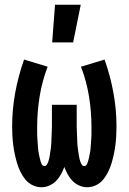

<svg xmlns="http://www.w3.org/2000/svg" viewBox="-20 -778 540 806"><path d="M154 8Q134 8 116 -1Q98 -10 86 -25Q74 -40 65.5 -57.5Q57 -75 51.5 -93.5Q46 -112 42 -131Q38 -150 35.5 -169.5Q33 -189 32 -208.5Q31 -228 31 -247Q31 -319 44 -389.5Q57 -460 81 -528L180 -498Q157 -438 146.5 -374Q136 -310 136 -245Q136 -238 136 -230.5Q136 -223 136 -216Q136 -209 136.5 -202Q137 -195 137.5 -187.5Q138 -180 138.5 -173Q139 -166 139.5 -158.5Q140 -151 141 -144Q142 -137 143.5 -130Q145 -123 146.5 -116Q148 -109 150 -102Q152 -95 155.5 -88Q159 -81 167 -81Q173 -81 177 -87.5Q181 -94 183 -100Q185 -106 186.5 -112.5Q188 -119 189 -126Q190 -133 191 -139.5Q192 -146 193 -152.5Q194 -159 194.5 -166Q195 -173 195.5 -179.5Q196 -186 196 -193Q196 -200 196.5 -206.5Q197 -213 197 -219.5Q197 -226 197.5 -233Q198 -240 198 -246.5Q198 -253 198 -260V-338H302V-260Q302 -253 302 -246.5Q302 -240 302.5 -233Q303 -226 303 -219.5Q303 -213 303.5 -206.5Q304 -200 304 -193Q304 -186 304.5 -179.5Q305 -173 305.5 -166Q306 -159 307 -152.5Q308 -146 309 -139.5Q310 -133 311 -126Q312 -119 313.5 -112.5Q315 -106 317 -100Q319 -94 323 -87.5Q327 -81 333 -81Q341 -81 344.5 -88Q348 -95 350 -102Q352 -109 353.5 -116Q355 -123 356.5 -130Q358 -137 359 -144Q360 -151 360.5 -158.5Q361 -166 361.5 -173Q362 -180 362.5 -187.5Q363 -195 363.5 -202Q364 -209 364 -216Q364 -223 364 -230.5Q364 -238 364 -245Q364 -310 353.5 -374Q343 -438 320 -498L419 -528Q443 -460 456 -389.5Q469 -319 469 -247Q469 -228 468 -208.5Q467 -189 464.5 -169.5Q462 -150 458 -131Q454 -112 448.5 -93.5Q443 -75 434.5 -57.5Q426 -40 414 -25Q402 -10 384 -1Q366 8 346 8Q329 8 313 1Q297 -6 285 -18Q273 -30 264.5 -45.5Q256 -61 250 -77Q244 -61 235.5 -45.5Q227 -30 215 -18Q203 -6 187 1Q171 8 154 8ZM199 -600 211 -758H319L287 -600Z"/></svg>

Font: Iosevka Term Curly Extrabold
Style: Regular
Weight: 800
Designer: Belleve Invis
Foundry: Belleve Invis
Version: Version 32.3.0